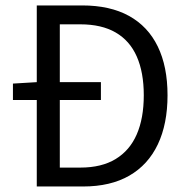

<svg xmlns="http://www.w3.org/2000/svg" viewBox="-20 -676 675 696"><path d="M26.9 -313.5V-373L114.6 -378.3H345.8V-313.5ZM113.3 0V-656.3H277.8Q378.6 -656.3 447.5 -618.4Q516.3 -580.5 551.8 -507.7Q587.3 -434.9 587.3 -330.8Q587.3 -226.6 552.1 -152.6Q516.9 -78.5 448.7 -39.2Q380.4 0 281.5 0ZM196.8 -68.5H271.4Q348.2 -68.5 399.3 -99.6Q450.5 -130.7 475.8 -189.1Q501.2 -247.5 501.2 -330.8Q501.2 -413.5 475.8 -471.1Q450.5 -528.6 399.3 -558.2Q348.2 -587.8 271.4 -587.8H196.8Z"/></svg>

Font: Source Sans 3
Style: Regular
Weight: 200
Designer: Paul D. Hunt
Foundry: Adobe
Version: Version 3.046;hotconv 1.0.118;makeotfexe 2.5.65603